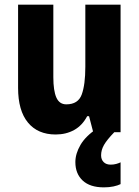

<svg xmlns="http://www.w3.org/2000/svg" viewBox="-20 -570 599 828"><path d="M500 -550V0H382L364 -69H356Q335 -29 300 -9.5Q265 10 220 10Q143 10 100.5 -41.5Q58 -93 58 -191V-550H210V-237Q210 -179 223 -149.5Q236 -120 266 -120Q317 -120 332.5 -162.5Q348 -205 348 -282V-550ZM416 100Q416 118 427 129Q438 140 457 140Q470 140 481 137Q492 134 500 130V224Q488 230 469.5 234Q451 238 428 238Q368 238 336.5 208.5Q305 179 305 129Q305 93 327 55Q349 17 400 -17L473 0Q441 33 428.5 55Q416 77 416 100Z"/></svg>

Font: Noto Sans Arabic UI Cn XBd
Style: Regular
Weight: 800
Width: 3
Designer: Monotype Design Team, Nadine Chahine and Nizar Qandah
Foundry: Monotype Imaging Inc.
Version: Version 2.010; ttfautohint (v1.8.4.7-5d5b)